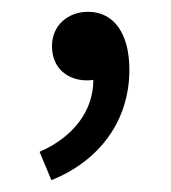

<svg xmlns="http://www.w3.org/2000/svg" viewBox="-20 -135 290 325"><path d="M67 170C149 137 199 69 199 -17C199 -78 173 -115 129 -115C96 -115 68 -93 68 -57C68 -19 95 1 127 1C131 1 134 1 138 0C138 53 104 97 47 122Z"/></svg>

Font: SSansPro
Style: Regular
Weight: 400
Designer: Paul D. Hunt
Foundry: Adobe Systems Incorporated
Version: Version 3.006;hotconv 1.0.111;makeotfexe 2.5.65597